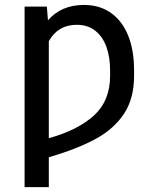

<svg xmlns="http://www.w3.org/2000/svg" viewBox="-20 -557 641 774"><path d="M79.1 -530.3H168.9L173.3 -475.1Q227.1 -537.1 318.4 -537.1Q382.3 -537.1 428 -504.4Q473.6 -471.7 497.1 -412.4Q520.5 -353 520.5 -274.4V-251Q520.5 -160.2 480.2 -98.9Q439.9 -37.6 366.2 2.7Q292.5 43 176.8 77.1V197.3H79.1ZM423.8 -251V-274.4Q423.8 -326.2 409.2 -367.4Q394.5 -408.7 364.3 -432.9Q334 -457 289.1 -457Q213.9 -457 176.8 -391.1V0Q293.9 -32.2 358.9 -91.6Q423.8 -150.9 423.8 -251Z"/></svg>

Font: Pretendard Std
Style: Regular
Weight: 400
Designer: Base glyphs from Inter by Rasmus Andersson; Hangeul glyphs from Noto Sans CJK(Source Han Sans) by Jang Soo-young and Kan
Foundry: Kil Hyung-jin
Version: Version 1.309